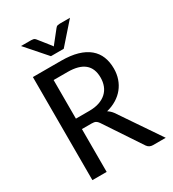

<svg xmlns="http://www.w3.org/2000/svg" viewBox="-195 -926 934 1035"><g transform="rotate(-30 271.5 -409.0)"><path d="M71.8 0ZM160.6 -266.6V0H71.8V-641.6H247.6Q306.2 -641.6 348.9 -629.2Q391.6 -616.7 419.2 -593.5Q446.8 -570.3 460 -537.4Q473.1 -504.4 473.1 -463.4Q473.1 -429.7 463.1 -400.4Q453.1 -371.1 434.3 -347.7Q415.5 -324.2 388.2 -307.4Q360.8 -290.5 326.2 -281.7Q334.5 -276.4 341.8 -269.8Q349.1 -263.2 356 -253.9L528.3 0H449.2Q426.3 0 413.6 -18.1L261.7 -246.6Q254.4 -257.3 245.8 -262Q237.3 -266.6 220.2 -266.6ZM160.6 -331.5H244.1Q279.3 -331.5 305.9 -340.6Q332.5 -349.6 350.6 -366.2Q368.7 -382.8 377.7 -406Q386.7 -429.2 386.7 -457Q386.7 -571.8 247.6 -571.8H160.6ZM100.1 -818.4H162.6Q168.5 -818.4 176.3 -816.9Q184.1 -815.4 189.9 -807.6L246.6 -736.3L252.4 -728Q253.4 -730.5 254.9 -732.2Q256.3 -733.9 258.3 -736.3L314.5 -807.1Q320.3 -815.4 328.4 -816.9Q336.4 -818.4 341.8 -818.4H404.8L292 -690.4H212.4Z"/></g></svg>

Font: Carlito
Style: Regular
Weight: 400
Designer: Lukasz Dziedzic
Foundry: tyPoland Lukasz Dziedzic
Version: Version 1.104